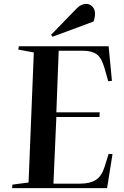

<svg xmlns="http://www.w3.org/2000/svg" viewBox="-20 -968 640 988"><path d="M154 -698 74 -713 77 -730H539L556 -552L537 -550L518 -617Q502 -672 476.5 -689.5Q451 -707 405 -707H282L270 -390H493L492 -366H270L255 -23H392Q443 -23 473 -42Q503 -61 518 -109L539 -176L559 -175L531 0H42L44 -18L127 -29ZM373 -923Q397 -948 423 -948Q443 -948 456 -933.5Q469 -919 469 -898Q469 -889 467 -877.5Q465 -866 461 -857L250 -779L243 -789Z"/></svg>

Font: Literata 72pt SemiBold
Style: Italic
Weight: 600
Italic angle: -2°
Designer: Latin by Veronika Burian and Jose Scaglione. Greek by Irene Vlachou. Cyrillic by Vera Evstafieva
Foundry: TypeTogether
Version: Version 3.002